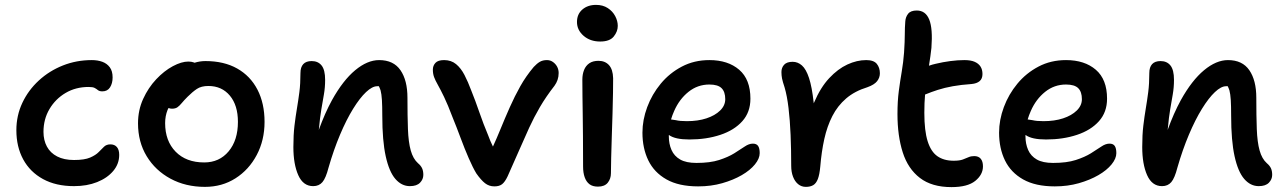

<svg xmlns="http://www.w3.org/2000/svg" viewBox="-20 -753 5260 786"><path d="M283 9Q209 9 156 -20Q103 -49 75 -100.5Q47 -152 47 -220Q47 -280 71.5 -332Q96 -384 139 -423.5Q182 -463 237.5 -485Q293 -507 356 -507Q380 -507 399 -500Q418 -493 429.5 -477.5Q441 -462 441 -436Q441 -412 430.5 -395.5Q420 -379 399 -379Q387 -379 381 -384Q375 -389 367.5 -393Q360 -397 343 -397Q290 -397 248.5 -372.5Q207 -348 182.5 -306.5Q158 -265 158 -213Q158 -179 172 -153Q186 -127 214 -112.5Q242 -98 283 -98Q326 -98 349 -108Q372 -118 384 -130.5Q396 -143 406 -152.5Q416 -162 432 -162Q449 -162 458.5 -151Q468 -140 468 -119Q468 -82 443.5 -53Q419 -24 377.5 -7.5Q336 9 283 9Z M819 12Q740 12 678 -21.5Q616 -55 580.5 -113.5Q545 -172 545 -248Q545 -302 566 -348Q587 -394 619.5 -428.5Q652 -463 687.5 -482Q723 -501 751 -501Q764 -501 775 -497Q775 -497 776 -496Q798 -503 821 -503Q897 -503 951 -472.5Q1005 -442 1034 -386Q1063 -330 1063 -254Q1063 -179 1031 -118.5Q999 -58 944 -23Q889 12 819 12ZM670 -311Q668 -307 666 -303Q656 -278 656 -249Q656 -176 699 -132Q742 -88 816 -88Q878 -88 916 -133.5Q954 -179 954 -254Q954 -322 921 -361.5Q888 -401 833 -401Q804 -401 786 -389Q768 -377 748 -357Q733 -342 724 -331Q715 -320 706.5 -314Q698 -308 684 -308Q676 -308 670 -311Z M1658 9Q1624 9 1598.5 -20.5Q1573 -50 1559 -113.5Q1545 -177 1545 -279Q1545 -319 1543.5 -343.5Q1542 -368 1538 -383Q1535 -392 1531 -400Q1527 -400 1524 -400Q1504 -400 1478.5 -376Q1453 -352 1425.5 -307.5Q1398 -263 1372 -201.5Q1346 -140 1325 -67Q1314 -24 1300 -7.5Q1286 9 1262 9Q1221 9 1201 -36Q1181 -81 1181 -151Q1181 -201 1185.5 -238.5Q1190 -276 1195.5 -308.5Q1201 -341 1205.5 -375.5Q1210 -410 1210 -454Q1210 -478 1221.5 -490.5Q1233 -503 1256 -503Q1282 -503 1296.5 -485Q1311 -467 1311 -426Q1311 -395 1306 -366.5Q1301 -338 1295.5 -305.5Q1290 -273 1286 -229Q1286 -225 1285 -221Q1310 -290 1339 -343Q1384 -424 1434 -465.5Q1484 -507 1532 -507Q1591 -507 1619.5 -465.5Q1648 -424 1648 -353Q1648 -278 1650 -224.5Q1652 -171 1661.5 -137Q1671 -103 1691 -85Q1703 -75 1708 -64Q1713 -53 1713 -37Q1713 -19 1699.5 -5Q1686 9 1658 9Z M2004 10Q1982 10 1965.5 -3Q1949 -16 1930 -43Q1916 -66 1899 -105Q1882 -144 1865.5 -188.5Q1849 -233 1833 -272Q1813 -325 1798 -356Q1783 -387 1772.5 -405.5Q1762 -424 1757 -437.5Q1752 -451 1752 -468Q1752 -484 1762.5 -495.5Q1773 -507 1798 -507Q1827 -507 1847 -490.5Q1867 -474 1881.5 -446Q1896 -418 1909 -383Q1926 -341 1942.5 -293Q1959 -245 1978 -200Q1987 -175 1998 -153Q2014 -188 2027 -220Q2047 -269 2067 -314Q2087 -359 2110 -400Q2133 -441 2165 -479Q2178 -493 2190 -500Q2202 -507 2219 -507Q2233 -507 2244 -499Q2255 -491 2261 -479.5Q2267 -468 2267 -454Q2267 -439 2262.5 -426Q2258 -413 2250 -402Q2215 -357 2190.5 -315Q2166 -273 2146.5 -230.5Q2127 -188 2106 -139.5Q2085 -91 2058 -31Q2047 -8 2035.5 1Q2024 10 2004 10Z M2428 11Q2406 11 2393 1Q2380 -9 2373.5 -27.5Q2367 -46 2367 -71Q2367 -145 2366.5 -196.5Q2366 -248 2365.5 -286Q2365 -324 2364.5 -357Q2364 -390 2364 -427Q2364 -449 2371 -466.5Q2378 -484 2392.5 -494Q2407 -504 2430 -504Q2457 -504 2473 -486.5Q2489 -469 2490 -433Q2490 -412 2489.5 -373Q2489 -334 2487.5 -287.5Q2486 -241 2484.5 -193.5Q2483 -146 2482 -107Q2481 -68 2481 -44Q2481 -21 2468 -5Q2455 11 2428 11ZM2437 -583Q2396 -583 2369 -606.5Q2342 -630 2342 -663Q2342 -695 2364 -714Q2386 -733 2420 -733Q2448 -733 2468 -720Q2488 -707 2498.5 -687Q2509 -667 2509 -647Q2509 -624 2492.5 -603.5Q2476 -583 2437 -583Z M2838 10Q2759 10 2708.5 -18.5Q2658 -47 2634 -96.5Q2610 -146 2610 -210Q2610 -262 2629.5 -314.5Q2649 -367 2685 -410.5Q2721 -454 2771.5 -480.5Q2822 -507 2884 -507Q2960 -507 3006 -467.5Q3052 -428 3052 -349Q3052 -294 3019 -257Q2986 -220 2929 -201Q2872 -182 2802 -182Q2744 -182 2719 -200Q2718 -200 2718 -200Q2718 -197 2718 -195Q2718 -164 2729 -139Q2740 -114 2764.5 -100Q2789 -86 2831 -86Q2887 -86 2924 -98Q2961 -110 2986 -125.5Q3011 -141 3028.5 -153Q3046 -165 3062 -165Q3077 -165 3083.5 -155.5Q3090 -146 3090 -126Q3090 -104 3070.5 -80Q3051 -56 3016.5 -36Q2982 -16 2936.5 -3Q2891 10 2838 10ZM2727 -264Q2736 -263 2747 -261Q2763 -257 2792 -257Q2837 -257 2872 -268.5Q2907 -280 2928 -300.5Q2949 -321 2949 -347Q2949 -377 2934 -392Q2919 -407 2884 -407Q2836 -407 2798.5 -377Q2761 -347 2740 -299Q2732 -281 2727 -264Z M3279 12Q3261 12 3247.5 1Q3234 -10 3226.5 -29.5Q3219 -49 3219 -74Q3219 -141 3216.5 -201Q3214 -261 3208 -311Q3202 -361 3192 -395Q3184 -419 3181.5 -431.5Q3179 -444 3179 -458Q3179 -476 3190 -488Q3201 -500 3225 -500Q3246 -500 3263 -485Q3280 -470 3292 -433.5Q3304 -397 3311 -333Q3311 -332 3311 -330Q3312 -332 3313 -334Q3339 -395 3374.5 -433Q3410 -471 3449 -489Q3488 -507 3526 -507Q3557 -507 3569.5 -491.5Q3582 -476 3582 -453Q3582 -435 3570.5 -420.5Q3559 -406 3531 -396Q3479 -380 3444 -350Q3409 -320 3387.5 -278Q3366 -236 3354.5 -184Q3343 -132 3338 -71Q3335 -38 3328 -20Q3321 -2 3309 5Q3297 12 3279 12Z M3875 13Q3795 13 3746 -24.5Q3697 -62 3675.5 -129.5Q3654 -197 3654 -286Q3654 -339 3659.5 -380.5Q3665 -422 3671.5 -460Q3678 -498 3681 -538Q3684 -584 3684 -612Q3684 -640 3686 -665Q3687 -683 3697.5 -696.5Q3708 -710 3733 -710Q3769 -710 3784 -673Q3799 -636 3793 -557Q3789 -521 3784 -491Q3783 -487 3783 -484Q3797 -489 3811 -492Q3840 -499 3870.5 -503Q3901 -507 3928 -507Q3954 -507 3970 -500Q3986 -493 3994 -480.5Q4002 -468 4002 -450Q4002 -431 3990.5 -421Q3979 -411 3957 -409Q3914 -406 3880.5 -400Q3847 -394 3819 -385Q3794 -377 3767 -366Q3764 -333 3764 -291Q3764 -218 3777.5 -175Q3791 -132 3817.5 -113.5Q3844 -95 3884 -95Q3908 -95 3921.5 -100Q3935 -105 3945 -109.5Q3955 -114 3968 -114Q3986 -114 3995 -103Q4004 -92 4004 -72Q4004 -38 3972.5 -12.5Q3941 13 3875 13Z M4298 10Q4219 10 4168.5 -18.5Q4118 -47 4094 -96.5Q4070 -146 4070 -210Q4070 -262 4089.5 -314.5Q4109 -367 4145 -410.5Q4181 -454 4231.5 -480.5Q4282 -507 4344 -507Q4420 -507 4466 -467.5Q4512 -428 4512 -349Q4512 -294 4479 -257Q4446 -220 4389 -201Q4332 -182 4262 -182Q4204 -182 4179 -200Q4178 -200 4178 -200Q4178 -197 4178 -195Q4178 -164 4189 -139Q4200 -114 4224.5 -100Q4249 -86 4291 -86Q4347 -86 4384 -98Q4421 -110 4446 -125.5Q4471 -141 4488.5 -153Q4506 -165 4522 -165Q4537 -165 4543.5 -155.5Q4550 -146 4550 -126Q4550 -104 4530.5 -80Q4511 -56 4476.5 -36Q4442 -16 4396.5 -3Q4351 10 4298 10ZM4187 -264Q4196 -263 4207 -261Q4223 -257 4252 -257Q4297 -257 4332 -268.5Q4367 -280 4388 -300.5Q4409 -321 4409 -347Q4409 -377 4394 -392Q4379 -407 4344 -407Q4296 -407 4258.5 -377Q4221 -347 4200 -299Q4192 -281 4187 -264Z M5133 9Q5099 9 5073.5 -20.5Q5048 -50 5034 -113.5Q5020 -177 5020 -279Q5020 -319 5018.5 -343.5Q5017 -368 5013 -383Q5010 -392 5006 -400Q5002 -400 4999 -400Q4979 -400 4953.5 -376Q4928 -352 4900.5 -307.5Q4873 -263 4847 -201.5Q4821 -140 4800 -67Q4789 -24 4775 -7.5Q4761 9 4737 9Q4696 9 4676 -36Q4656 -81 4656 -151Q4656 -201 4660.5 -238.5Q4665 -276 4670.5 -308.5Q4676 -341 4680.5 -375.5Q4685 -410 4685 -454Q4685 -478 4696.5 -490.5Q4708 -503 4731 -503Q4757 -503 4771.5 -485Q4786 -467 4786 -426Q4786 -395 4781 -366.5Q4776 -338 4770.5 -305.5Q4765 -273 4761 -229Q4761 -225 4760 -221Q4785 -290 4814 -343Q4859 -424 4909 -465.5Q4959 -507 5007 -507Q5066 -507 5094.5 -465.5Q5123 -424 5123 -353Q5123 -278 5125 -224.5Q5127 -171 5136.5 -137Q5146 -103 5166 -85Q5178 -75 5183 -64Q5188 -53 5188 -37Q5188 -19 5174.5 -5Q5161 9 5133 9Z"/></svg>

Font: Shantell Sans Light Medium
Style: Regular
Weight: 500
Version: Version 1.008;[ac192a2d6]